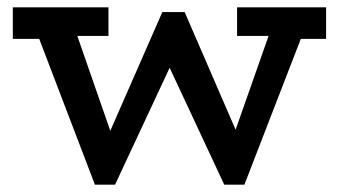

<svg xmlns="http://www.w3.org/2000/svg" viewBox="-20 -491 925 524"><path d="M15 -385V-471H276V-393H191L281 -134L423 -458H484L623 -137L713 -393H627V-471H870V-385H801L647 13H592L443 -306L294 13H239L87 -385Z"/></svg>

Font: BioRhyme ExtraBold Medium
Style: Regular
Weight: 500
Version: Version 1.600;gftools[0.9.33]